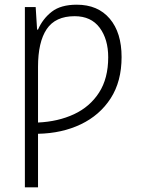

<svg xmlns="http://www.w3.org/2000/svg" viewBox="-20 -562 603 818"><path d="M86 236V-532H132L138 -436H142Q162 -482 200.5 -512Q239 -542 307 -542Q397 -542 447.5 -482.5Q498 -423 498 -319Q498 -215 451.5 -143Q405 -71 324.5 -32.5Q244 6 142 8V236ZM142 -40Q228 -44 295.5 -75.5Q363 -107 402 -167.5Q441 -228 441 -318Q441 -395 404.5 -444Q368 -493 298 -493Q216 -493 179 -438Q142 -383 142 -277Z"/></svg>

Font: Noto Sans Mono SemiCondensed Light
Style: Regular
Weight: 300
Width: 4
Designer: Monotype Design Team
Foundry: Monotype Imaging Inc.
Version: Version 2.014; ttfautohint (v1.8.4.7-5d5b)